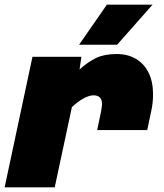

<svg xmlns="http://www.w3.org/2000/svg" viewBox="-38 -808 708 828"><path d="M402 -359Q402 -397 365 -397Q348 -397 324 -384.5Q300 -372 272 -346L198 0H-18L102 -563H313L305 -508Q342 -542 377.5 -558.5Q413 -575 465 -575Q513 -575 548.5 -554Q584 -533 603 -494Q622 -455 622 -402Q622 -363 614 -328L597 -247H381L398 -328Q402 -352 402 -359ZM423 -788H620L467 -615H303Z"/></svg>

Font: Azeret Mono Black
Style: Italic
Weight: 900
Italic angle: -12°
Designer: Martin Vácha
Foundry: Displaay
Version: Version 1.000; Glyphs 3.0.3, build 3074